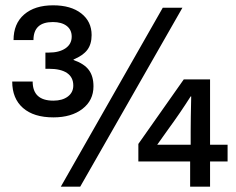

<svg xmlns="http://www.w3.org/2000/svg" viewBox="-20 -703 887 723"><path d="M325 -571Q325 -537 309 -515.5Q293 -494 257 -479V-477Q297 -463 314.5 -439.5Q332 -416 332 -378Q332 -325 290.5 -293Q249 -261 181 -261Q107 -261 66.5 -296.5Q26 -332 26 -396H103Q103 -324 181 -324Q215 -324 235.5 -339.5Q256 -355 256 -381Q256 -412 232.5 -428Q209 -444 164 -444H151V-505H164Q203 -505 226.5 -521Q250 -537 250 -565Q250 -591 231 -605.5Q212 -620 179 -620Q106 -620 106 -552H31Q31 -614 71 -648.5Q111 -683 180 -683Q247 -683 286 -652.5Q325 -622 325 -571ZM209 0 593 -674H667L282 0ZM771 -95V0H696V-95H501V-161L672 -404H771V-158H837V-95ZM698 -158V-207Q698 -252 700 -340H698Q658 -277 614 -217L572 -158Z"/></svg>

Font: CST
Style: Regular
Weight: 400
Version: Version 1.00